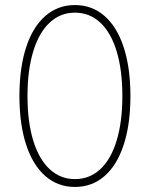

<svg xmlns="http://www.w3.org/2000/svg" viewBox="-20 -737 600 767"><path d="M57.6 -353.5Q57.6 -465.3 84.2 -547.4Q110.8 -629.4 160.9 -673.1Q210.9 -716.8 279.3 -716.8Q347.7 -716.8 397.7 -673.1Q447.8 -629.4 474.4 -547.4Q501 -465.3 501 -353.5Q501 -241.2 474.4 -159.4Q447.8 -77.6 397.9 -33.9Q348.1 9.8 279.3 9.8Q210.9 9.8 160.9 -33.9Q110.8 -77.6 84.2 -159.7Q57.6 -241.7 57.6 -353.5ZM468.8 -353.5Q468.8 -457 446 -532Q423.3 -606.9 380.6 -646.7Q337.9 -686.5 279.3 -686.5Q221.2 -686.5 178.5 -646.7Q135.7 -606.9 112.8 -531.7Q89.8 -456.5 89.8 -353.5Q89.8 -250.5 112.8 -175.5Q135.7 -100.6 178.5 -61Q221.2 -21.5 279.3 -21.5Q337.9 -21.5 380.6 -61Q423.3 -100.6 446 -175.5Q468.8 -250.5 468.8 -353.5Z"/></svg>

Font: Pretendard JP Thin
Style: Regular
Weight: 100
Designer: Base glyphs from Inter by Rasmus Andersson; Hangeul glyphs from Noto Sans CJK(Source Han Sans) by Jang Soo-young and Kan
Foundry: Kil Hyung-jin
Version: Version 1.309